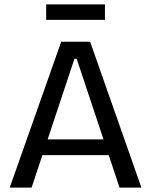

<svg xmlns="http://www.w3.org/2000/svg" viewBox="-20 -849 684 869"><path d="M24 0 257 -660H388L620 0H521L327 -583H317L123 0ZM134 -147V-218H522V-147ZM189 -759V-829H455V-759Z"/></svg>

Font: Bricolage Grotesque 36pt
Style: Regular
Weight: 400
Designer: Mathieu Triay
Foundry: Atelier Triay
Version: Version 1.001;gftools[0.9.33.dev8+g029e19f]